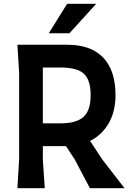

<svg xmlns="http://www.w3.org/2000/svg" viewBox="-20 -984 686 1004"><path d="M631 0H450L371 -150L325 -220H204V-150L214 0H71L80 -150V-605L71 -750H333Q455 -750 519.5 -683Q584 -616 584 -486Q584 -401 548.5 -339.5Q513 -278 451 -247L515 -150ZM204 -339H295Q380 -339 417 -373Q454 -407 454 -486Q454 -566 418.5 -598.5Q383 -631 297 -631H204ZM483 -964 343 -810H235L331 -964Z"/></svg>

Font: Farro Medium
Style: Regular
Weight: 500
Designer: Aceler Chua
Foundry: Grayscale Limited
Version: Version 1.101